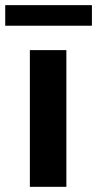

<svg xmlns="http://www.w3.org/2000/svg" viewBox="-50 -722 375 742"><path d="M206.5 -528.3V0H65.4V-528.3ZM305.2 -702.1V-622.6H-29.8V-702.1Z"/></svg>

Font: Vazirmatn RD UI FD
Style: Bold
Weight: 700
Designer: Saber Rastikerdar
Foundry: Saber Rastikerdar
Version: Version 33.003